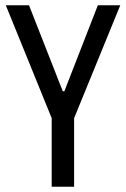

<svg xmlns="http://www.w3.org/2000/svg" viewBox="-20 -708 479 728"><path d="M176 0V-260L2 -688H90L218 -362H224L351 -688H436L261 -260V0Z"/></svg>

Font: Saira Condensed Medium
Style: Regular
Weight: 500
Width: 3
Designer: Hector Gatti with collaboration of the Omnibus-Type team
Foundry: Omnibus-Type
Version: Version 1.101